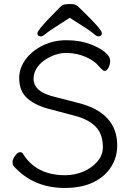

<svg xmlns="http://www.w3.org/2000/svg" viewBox="-20 -912 657 950"><path d="M234 -370Q161 -387 118 -423Q75 -459 75 -526Q75 -574 106 -617Q137 -660 191 -686.5Q245 -713 307.5 -713Q370 -713 418 -696.5Q466 -680 495.5 -657Q525 -634 525 -612Q525 -590 516 -575.5Q507 -561 499.5 -561Q492 -561 485 -568L473 -580Q439 -623 370 -642Q340 -650 304.5 -650Q269 -650 230 -631.5Q191 -613 168.5 -584.5Q146 -556 146 -523Q146 -490 172.5 -467Q199 -444 261 -430L370 -402Q560 -353 560 -192Q560 -134 529.5 -86Q499 -38 441.5 -10Q384 18 300 18Q144 18 47 -91Q42 -96 42 -110Q42 -124 55 -141.5Q68 -159 78.5 -159Q89 -159 93 -152Q159 -45 302 -45Q351 -45 393.5 -63.5Q436 -82 462.5 -113.5Q489 -145 489 -184Q489 -248 454 -284.5Q419 -321 351 -339ZM325 -824Q224 -760 207.5 -746Q191 -732 183 -732Q165 -732 165 -747.5Q165 -763 246 -845Q266 -866 277.5 -877Q289 -888 299.5 -890Q310 -892 332 -892Q354 -892 366 -880Q378 -868 398 -849Q484 -765 484 -748.5Q484 -732 466 -732Q458 -732 440.5 -747.5Q423 -763 325 -824Z"/></svg>

Font: LXGW WenKai
Style: Regular
Weight: 400
Designer: LXGW / Fontworks Inc.
Foundry: LXGW / Fontworks Inc.
Version: Version 1.520; June 14, 2025